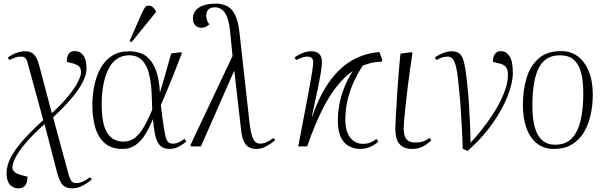

<svg xmlns="http://www.w3.org/2000/svg" viewBox="-20 -802 3315 1052"><path d="M82 230Q53 230 34.5 210Q16 190 16 147Q16 107 37.5 64Q59 21 104 -30.5Q149 -82 217 -144L132 -455Q128 -474 119 -483Q110 -492 96 -492Q79 -492 65.5 -487.5Q52 -483 31 -473L23 -487Q34 -495 49 -503Q64 -511 81 -516Q98 -521 116 -521Q138 -521 152.5 -513.5Q167 -506 177.5 -488Q188 -470 196 -439L264 -182Q322 -235 357 -279Q392 -323 408 -355.5Q424 -388 424 -406Q424 -425 415 -436Q406 -447 378 -455L346 -463Q346 -482 350.5 -495Q355 -508 364.5 -515Q374 -522 390 -522Q420 -522 437 -498Q454 -474 454 -427Q454 -401 442 -371.5Q430 -342 407 -308.5Q384 -275 350 -238Q316 -201 271 -159L356 155Q362 175 370 188Q378 201 399 201Q416 201 434 193Q452 185 473 169L483 181Q470 192 453 203.5Q436 215 416.5 222.5Q397 230 376 230Q349 230 333.5 219.5Q318 209 310 191.5Q302 174 295 152L224 -122Q158 -63 119.5 -17Q81 29 64.5 62Q48 95 48 115Q48 128 58.5 139Q69 150 99 158L131 166Q131 194 119.5 212Q108 230 82 230Z M651 14Q588 14 551.5 -20Q515 -54 500.5 -108.5Q486 -163 486 -225Q486 -281 497 -334Q508 -387 531.5 -429Q555 -471 593.5 -496Q632 -521 686 -521Q715 -521 743.5 -513Q772 -505 795.5 -481.5Q819 -458 835.5 -413.5Q852 -369 856 -297H857Q873 -349 884 -388Q895 -427 903 -456.5Q911 -486 918 -509L970 -516L977 -512Q958 -462 939 -414Q920 -366 901 -319.5Q882 -273 861 -226L870 -156Q878 -99 884 -68Q890 -37 899.5 -26Q909 -15 926 -15Q943 -15 957.5 -21.5Q972 -28 991 -41L1001 -26Q991 -18 977 -8.5Q963 1 946 7.5Q929 14 909 14Q877 14 859 -3Q841 -20 832 -55.5Q823 -91 818 -148H817Q800 -105 777.5 -68Q755 -31 724.5 -8.5Q694 14 651 14ZM657 -26Q685 -26 710 -40.5Q735 -55 760 -93Q785 -131 814 -201L812 -263Q810 -342 797.5 -394Q785 -446 758 -472.5Q731 -499 688 -499Q648 -499 619.5 -478.5Q591 -458 573 -421Q555 -384 546 -335.5Q537 -287 537 -231Q537 -153 552 -108Q567 -63 594 -44.5Q621 -26 657 -26ZM701 -571 690 -577 759 -734Q769 -753 774.5 -762Q780 -771 796 -771Q808 -771 816.5 -763.5Q825 -756 834 -742V-735Z M1384 14Q1359 14 1342 3.5Q1325 -7 1315 -29.5Q1305 -52 1301 -90L1264 -412H1262L1081 0H1029L1023 -6L1254 -495L1243 -608Q1238 -669 1226.5 -702Q1215 -735 1197.5 -748.5Q1180 -762 1158 -762Q1133 -762 1121.5 -749.5Q1110 -737 1110 -717Q1110 -704 1112.5 -696Q1115 -688 1119 -680L1127 -668Q1122 -664 1111 -657Q1100 -650 1082 -650Q1065 -650 1051 -662Q1037 -674 1037 -703Q1037 -725 1050.5 -743Q1064 -761 1092 -771.5Q1120 -782 1162 -782Q1189 -782 1211.5 -774Q1234 -766 1250 -748Q1266 -730 1276.5 -699.5Q1287 -669 1292 -625L1348 -122Q1354 -77 1362 -54Q1370 -31 1381 -23Q1392 -15 1405 -15Q1423 -15 1441 -23.5Q1459 -32 1479 -46L1488 -34Q1464 -14 1438 0Q1412 14 1384 14Z M1955 14Q1921 14 1892.5 -1Q1864 -16 1847.5 -50Q1831 -84 1831 -140Q1831 -181 1839 -227Q1847 -273 1865.5 -320.5Q1884 -368 1913 -413Q1870 -383 1833 -338Q1796 -293 1765.5 -238Q1735 -183 1709.5 -122Q1684 -61 1663 0H1614Q1621 -38 1631.5 -91.5Q1642 -145 1653 -203Q1664 -261 1674 -314.5Q1684 -368 1690 -406.5Q1696 -445 1696 -459Q1696 -480 1686 -486Q1676 -492 1663 -492Q1648 -492 1631.5 -485.5Q1615 -479 1602 -473L1594 -487Q1612 -501 1637 -511Q1662 -521 1687 -521Q1712 -521 1728 -507.5Q1744 -494 1744 -459Q1744 -444 1738.5 -409Q1733 -374 1721 -314.5Q1709 -255 1689 -166L1691 -165Q1721 -251 1759 -315Q1797 -379 1843.5 -422.5Q1890 -466 1944 -489Q1998 -512 2059 -517L2075 -473L2070 -463Q2052 -464 2034 -461Q2016 -458 2000 -453.5Q1984 -449 1968 -443Q1941 -402 1919 -354.5Q1897 -307 1884.5 -254.5Q1872 -202 1872 -143Q1872 -103 1884 -74Q1896 -45 1917.5 -29.5Q1939 -14 1966 -14Q1995 -14 2013 -22.5Q2031 -31 2043 -41L2053 -26Q2040 -14 2024 -5Q2008 4 1991 9Q1974 14 1955 14Z M2239 14Q2213 14 2195 6Q2177 -2 2166 -16.5Q2155 -31 2150.5 -52Q2146 -73 2146 -98Q2146 -104 2146.5 -113Q2147 -122 2147.5 -134Q2148 -146 2148.5 -161Q2149 -176 2150.5 -193.5Q2152 -211 2153 -230Q2154 -249 2155 -270.5Q2156 -292 2158 -314.5Q2160 -337 2161.5 -361Q2163 -385 2165 -409Q2167 -433 2169.5 -458.5Q2172 -484 2174 -508L2233 -516L2240 -512Q2234 -472 2227 -424Q2220 -376 2214 -325.5Q2208 -275 2203 -229.5Q2198 -184 2195 -149.5Q2192 -115 2192 -98Q2192 -78 2196.5 -60.5Q2201 -43 2215 -32Q2229 -21 2256 -21Q2275 -21 2292.5 -25.5Q2310 -30 2335 -46L2343 -32Q2328 -19 2312 -8Q2296 3 2278 8.5Q2260 14 2239 14Z M2542 25 2515 13Q2515 -17 2513 -55.5Q2511 -94 2508.5 -137Q2506 -180 2503 -225Q2500 -270 2495 -315Q2489 -387 2481 -425Q2473 -463 2462 -477.5Q2451 -492 2434 -492Q2417 -492 2401 -486.5Q2385 -481 2371 -473L2363 -487Q2372 -494 2386.5 -501.5Q2401 -509 2418.5 -515Q2436 -521 2453 -521Q2476 -521 2491 -513Q2506 -505 2515 -483Q2524 -461 2530 -422Q2536 -383 2542 -321Q2547 -274 2550 -220.5Q2553 -167 2555.5 -115Q2558 -63 2558 -20Q2592 -56 2622 -94.5Q2652 -133 2678 -172Q2704 -211 2723 -250Q2742 -289 2752.5 -324.5Q2763 -360 2763 -391Q2763 -420 2753 -433.5Q2743 -447 2721 -453L2681 -463Q2681 -493 2692.5 -507.5Q2704 -522 2724 -522Q2753 -522 2771.5 -494.5Q2790 -467 2790 -403Q2790 -349 2761.5 -276Q2733 -203 2678 -124.5Q2623 -46 2542 25Z M3015 14Q2960 14 2922 -16Q2884 -46 2864.5 -100.5Q2845 -155 2845 -226Q2845 -307 2865 -374Q2885 -441 2931 -481.5Q2977 -522 3055 -522Q3107 -522 3145.5 -493.5Q3184 -465 3206 -411.5Q3228 -358 3228 -283Q3228 -226 3216 -172Q3204 -118 3179 -76.5Q3154 -35 3113.5 -10.5Q3073 14 3015 14ZM3021 -9Q3081 -9 3114.5 -45.5Q3148 -82 3162 -145.5Q3176 -209 3176 -289Q3176 -357 3164 -403.5Q3152 -450 3124 -474.5Q3096 -499 3048 -499Q3003 -499 2973.5 -478.5Q2944 -458 2927.5 -420.5Q2911 -383 2904 -332.5Q2897 -282 2897 -222Q2897 -153 2910 -105.5Q2923 -58 2951 -33.5Q2979 -9 3021 -9Z"/></svg>

Font: Literata 60pt ExtraLight
Style: Italic
Weight: 250
Italic angle: -2°
Designer: Latin by Veronika Burian and Jose Scaglione. Greek by Irene Vlachou. Cyrillic by Vera Evstafieva
Foundry: TypeTogether
Version: Version 3.103;gftools[0.9.29]